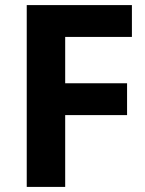

<svg xmlns="http://www.w3.org/2000/svg" viewBox="-20 -734 571 754"><path d="M236 0H85V-714H498V-589H236V-407H479V-282H236Z"/></svg>

Font: Noto Sans Lao Looped
Style: Bold
Weight: 700
Designer: Mark Frömberg, Ben Mitchell
Foundry: The Fontpad Ltd
Version: Version 1.001